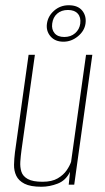

<svg xmlns="http://www.w3.org/2000/svg" viewBox="-20 -704 402 732"><path d="M138 8Q96 8 73.5 -3.5Q51 -15 42 -34Q33 -53 33.5 -76Q34 -99 37 -123L89 -495H113L62 -132Q59 -110 57.5 -88.5Q56 -67 61.5 -49.5Q67 -32 86 -21.5Q105 -11 142 -11Q178 -11 200 -24Q222 -37 234 -54.5Q246 -72 251 -87L308 -495H332L263 0H242L247 -49Q231 -16 200 -4Q169 8 138 8ZM222 -545Q190 -545 172.5 -565.5Q155 -586 159 -614Q163 -643 186.5 -663.5Q210 -684 242 -684Q277 -684 293.5 -663.5Q310 -643 306 -614Q302 -586 277 -565.5Q252 -545 222 -545ZM225 -563Q250 -563 266.5 -577.5Q283 -592 286 -614Q289 -638 276.5 -652Q264 -666 239 -666Q214 -666 198 -652Q182 -638 179 -614Q176 -592 188 -577.5Q200 -563 225 -563Z"/></svg>

Font: Alumni Sans Thin Thin
Style: Italic
Weight: 250
Italic angle: -8°
Version: Version 1.016